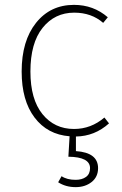

<svg xmlns="http://www.w3.org/2000/svg" viewBox="-20 -551 503 789"><path d="M292 70Q383 76 383 140Q383 176 356.5 197Q330 218 291 218Q250 218 219 198L233 173Q255 188 291 188Q317 188 333.5 176Q350 164 350 140Q350 94 261 93L266 9Q175 2 122 -68Q69 -138 69 -257Q69 -383 128 -457Q187 -531 284 -531Q364 -531 423 -480L404 -457Q356 -499 285 -499Q205 -499 155 -436.5Q105 -374 105 -257Q105 -143 154.5 -82Q204 -21 284 -21Q354 -21 409 -68L428 -44Q369 9 292 10Z"/></svg>

Font: Fira Sans UltraLight
Style: Regular
Weight: 200
Designer: Carrois Corporate & Edenspiekermann AG
Foundry: Carrois Corporate GbR & Edenspiekermann AG
Version: Version 4.106;PS 004.106;hotconv 1.0.70;makeotf.lib2.5.58329